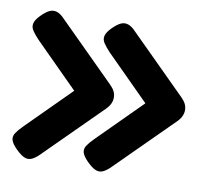

<svg xmlns="http://www.w3.org/2000/svg" viewBox="-62 -550 693 635"><g transform="rotate(10 284.5 -232.5)"><path d="M29 -8Q13 -24 9.5 -36Q6 -48 13.5 -59.5Q21 -71 36 -86L182 -232L36 -378Q22 -393 14.5 -404.5Q7 -416 10 -428.5Q13 -441 29 -457Q44 -472 56 -477.5Q68 -483 80.5 -479Q93 -475 107 -460L296 -272Q306 -262 310.5 -252.5Q315 -243 315 -232Q315 -222 310.5 -212Q306 -202 296 -192L108 -5Q94 9 82 14Q70 19 57.5 13.5Q45 8 29 -8ZM268 -8Q252 -24 248.5 -36Q245 -48 252.5 -59.5Q260 -71 275 -86L421 -232L275 -378Q261 -393 253.5 -404.5Q246 -416 249 -428.5Q252 -441 268 -457Q283 -472 295 -477.5Q307 -483 319.5 -479Q332 -475 346 -460L535 -272Q545 -262 549.5 -252.5Q554 -243 554 -232Q554 -222 549.5 -212Q545 -202 535 -192L347 -5Q333 9 321 14Q309 19 296.5 13.5Q284 8 268 -8Z"/></g></svg>

Font: Fredoka Light Medium
Style: Regular
Weight: 500
Version: Version 2.001